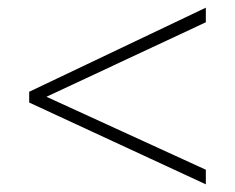

<svg xmlns="http://www.w3.org/2000/svg" viewBox="-20 -656 612 500"><path d="M516 -176 56 -389V-417L516 -636V-598L101 -404L516 -214Z"/></svg>

Font: Noto Sans Tamil UI ExtraLight
Style: Regular
Weight: 200
Designer: Jelle Bosma - Monotype Design Team
Foundry: Monotype Imaging Inc.
Version: Version 2.004; ttfautohint (v1.8.4.7-5d5b)